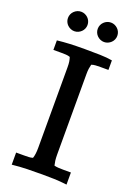

<svg xmlns="http://www.w3.org/2000/svg" viewBox="-166 -946 719 1018"><g transform="rotate(20 193.5 -437.0)"><path d="M220.7 -826.2Q220.7 -837.9 225.1 -847.9Q229.5 -857.9 237.1 -865.2Q244.6 -872.6 254.6 -877Q264.6 -881.3 275.9 -881.3Q287.1 -881.3 297.1 -877Q307.1 -872.6 314.7 -865.2Q322.3 -857.9 326.7 -847.9Q331.1 -837.9 331.1 -826.2Q331.1 -814.9 326.7 -804.9Q322.3 -794.9 314.7 -787.6Q307.1 -780.3 297.1 -775.9Q287.1 -771.5 275.9 -771.5Q264.6 -771.5 254.6 -775.9Q244.6 -780.3 237.1 -787.6Q229.5 -794.9 225.1 -804.9Q220.7 -814.9 220.7 -826.2ZM52.7 -826.2Q52.7 -837.9 57.1 -847.9Q61.5 -857.9 69.1 -865.2Q76.7 -872.6 86.7 -877Q96.7 -881.3 107.9 -881.3Q119.1 -881.3 129.2 -877Q139.2 -872.6 146.7 -865.2Q154.3 -857.9 158.7 -847.9Q163.1 -837.9 163.1 -826.2Q163.1 -814.9 158.7 -804.9Q154.3 -794.9 146.7 -787.6Q139.2 -780.3 129.2 -775.9Q119.1 -771.5 107.9 -771.5Q96.7 -771.5 86.7 -775.9Q76.7 -780.3 69.1 -787.6Q61.5 -794.9 57.1 -804.9Q52.7 -814.9 52.7 -826.2ZM38.6 -61.5H82Q96.7 -61.5 109.1 -62Q121.6 -62.5 132.3 -65.9Q140.1 -87.4 140.1 -125V-579.6Q140.1 -598.6 138.2 -611.3Q136.2 -624 132.3 -635.3Q121.6 -639.2 109.1 -639.9Q96.7 -640.6 82 -640.6H38.1V-694.3Q71.8 -698.2 108.9 -700Q146 -701.7 191.9 -701.7Q239.3 -701.7 279.3 -700.7Q319.3 -699.7 348.6 -694.3V-640.6H303.7Q289.6 -640.6 277.1 -639.9Q264.6 -639.2 253.4 -635.3Q250.5 -624 248.5 -611.3Q246.6 -598.6 246.6 -579.6V-126.5Q246.6 -106 248.5 -91.6Q250.5 -77.1 253.4 -65.9Q264.6 -63 277.1 -62.3Q289.6 -61.5 303.7 -61.5H347.7V6.8Q309.6 2 276.1 1Q242.7 0 210.4 0Q166 0 124.5 1Q83 2 38.6 6.8Z"/></g></svg>

Font: Tienne
Style: Regular
Weight: 400
Designer: vernon adams
Foundry: vernon adams
Version: Version 1.001